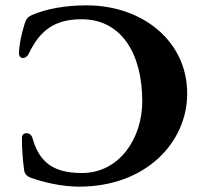

<svg xmlns="http://www.w3.org/2000/svg" viewBox="-20 -684 749 718"><path d="M304 -664C221 -664 151 -650 100 -628C86 -622 78 -614 73 -598C59 -554 51 -511 51 -484C51 -473 58 -467 66 -467C74 -467 83 -473 88 -484C130 -572 186 -612 285 -612C435 -612 512 -482 512 -305C512 -165 425 -37 287 -37C185 -37 128 -72 101 -169C97 -181 88 -186 79 -186C70 -186 62 -180 62 -169C62 -135 64 -94 70 -49C72 -33 81 -25 93 -20C144 -2 211 14 276 14C525 14 680 -151 680 -334C680 -532 511 -664 304 -664Z"/></svg>

Font: EB Garamond
Style: Bold
Weight: 700
Designer: Georg Duffner and Octavio Pardo
Foundry: Georg Duffner
Version: Version 1.000;PS 001.000;hotconv 1.0.88;makeotf.lib2.5.64775